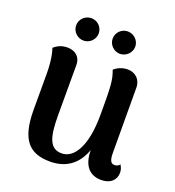

<svg xmlns="http://www.w3.org/2000/svg" viewBox="-130 -802 838 919"><g transform="rotate(20 289.0 -342.5)"><path d="M180 -585C211 -585 237 -611 237 -642C237 -674 211 -699 180 -699C148 -699 122 -674 122 -642C122 -611 148 -585 180 -585ZM365 -585C396 -585 423 -611 423 -642C423 -674 396 -699 365 -699C334 -699 308 -674 308 -642C308 -611 334 -585 365 -585ZM549 -89C542 -78 530 -76 522 -76C505 -76 496 -90 496 -128L495 -460C495 -502 465 -528 427 -528C393 -528 369 -511 359 -502C378 -453 378 -417 378 -278C378 -116 327 -42 266 -42C205 -42 188 -95 188 -208V-465C188 -505 159 -528 120 -528C89 -528 67 -515 52 -502C66 -462 69 -410 69 -378V-190C70 -41 120 14 227 14C310 14 365 -29 392 -105C392 -26 428 13 487 13C534 13 561 -13 561 -50C561 -64 557 -76 549 -89Z"/></g></svg>

Font: Arima Koshi ExtraBold
Style: Regular
Weight: 800
Designer: Joana Correia and Natanael Gama
Foundry: NDISCOVER
Version: Version 1.019;PS 001.019;hotconv 1.0.88;makeotf.lib2.5.64775